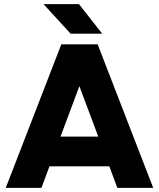

<svg xmlns="http://www.w3.org/2000/svg" viewBox="-20 -916 775 936"><path d="M513 -105H221L182 0H8L279 -700H456L727 0H552ZM459 -250 367 -496 275 -250ZM192 -896H365L478 -752H324Z"/></svg>

Font: Oak Sans ExtraBold
Style: Regular
Weight: 800
Designer: Erik Kennedy, Walven
Foundry: Erik Kennedy, Walven
Version: Version 1.000